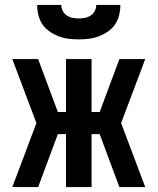

<svg xmlns="http://www.w3.org/2000/svg" viewBox="-20 -760 640 780"><path d="M30 0 128 -260 30 -520H135L215 -305H248V-520H352V-305H385L465 -520H570L472 -260L570 0H465L385 -215H352V0H248V-215H215L135 0ZM300 -600Q279 -600 258.5 -602.5Q238 -605 218.5 -612.5Q199 -620 181.5 -632Q164 -644 152.5 -661Q141 -678 136 -698.5Q131 -719 131 -740H229Q229 -727 235 -715.5Q241 -704 251.5 -697Q262 -690 274.5 -687.5Q287 -685 300 -685Q313 -685 325.5 -687.5Q338 -690 348.5 -697Q359 -704 365 -715.5Q371 -727 371 -740H469Q469 -719 464 -698.5Q459 -678 447.5 -661Q436 -644 418.5 -632Q401 -620 381.5 -612.5Q362 -605 341.5 -602.5Q321 -600 300 -600Z"/></svg>

Font: Zed Mono Semibold Extended
Style: Regular
Weight: 600
Width: 7
Monospace: yes
Designer: Belleve Invis
Foundry: Belleve Invis
Version: Version 1.0.0; ttfautohint (v1.8.4)